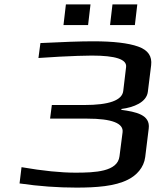

<svg xmlns="http://www.w3.org/2000/svg" viewBox="-20 -844 765 874"><path d="M532 -344 533 -348C588 -355 647 -378 653 -426L668 -547C673 -588 654 -616 609 -632C564 -648 496 -656 405 -656C346 -656 265 -653 164 -648L155 -580C156 -580 188 -582 251 -586C312 -589 362 -591 398 -591C506 -591 558 -574 554 -539L541 -430C536 -387 476 -366 364 -366H216L208 -304H377C489 -304 543 -283 538 -242L524 -133C516 -62 412 -58 323 -58C258 -58 176 -66 78 -83L69 -9C158 4 244 10 328 10C418 10 503 4 562 -26C601 -45 635 -81 641 -129L657 -259C665 -322 598 -335 532 -344ZM381 -730 392 -824H280L269 -730ZM594 -730 605 -824H492L481 -730Z"/></svg>

Font: Gamestation Extended
Style: Italic
Weight: 400
Width: 7
Designer: Jonas Hecksher
Foundry: Jonas Hecksher, Playtypeª, e-types AS
Version: Version 1.003